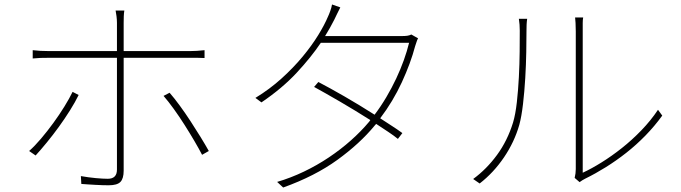

<svg xmlns="http://www.w3.org/2000/svg" viewBox="-20 -814 3040 857"><path d="M110 -140Q135 -162 163 -195Q191 -228 218 -265Q245 -302 267.5 -338.5Q290 -375 304 -404L331 -390Q316 -359 292.5 -321.5Q269 -284 242.5 -247.5Q216 -211 188.5 -177.5Q161 -144 139 -120ZM532 -556V-52Q532 -17 517.5 -2Q503 13 465 13Q453 13 437 12.5Q421 12 404 11Q387 10 371 9Q355 8 343 7L341 -28Q375 -22 407.5 -19Q440 -16 461 -16Q502 -16 502 -57V-556H200Q177 -556 161 -555.5Q145 -555 126 -553V-590Q146 -588 160.5 -587Q175 -586 199 -586H502V-712Q502 -726 500 -742Q498 -758 496 -767H535Q533 -756 532.5 -741Q532 -726 532 -712V-586H828Q842 -586 859 -587Q876 -588 893 -590V-555Q876 -556 860.5 -556Q845 -556 829 -556ZM737 -400Q758 -376 782.5 -342.5Q807 -309 830.5 -273Q854 -237 875.5 -202Q897 -167 912 -140L882 -123Q868 -150 847.5 -185Q827 -220 803.5 -257Q780 -294 755.5 -328Q731 -362 710 -386Z M1846 -643Q1842 -636 1838.5 -624.5Q1835 -613 1833 -608Q1813 -532 1773.5 -446.5Q1734 -361 1677 -286Q1706 -267 1731.5 -250.5Q1757 -234 1776 -220L1756 -194Q1739 -208 1713.5 -225Q1688 -242 1659 -261L1652 -253Q1586 -173 1486 -100.5Q1386 -28 1244 23L1217 -2Q1278 -20 1336.5 -48Q1395 -76 1448 -111.5Q1501 -147 1546.5 -187.5Q1592 -228 1628 -271L1633 -278Q1600 -299 1565.5 -320Q1531 -341 1497.5 -360.5Q1464 -380 1434 -397Q1404 -414 1382 -426L1401 -448Q1424 -436 1454 -419.5Q1484 -403 1517 -384Q1550 -365 1584.5 -344Q1619 -323 1652 -302Q1680 -339 1704.5 -380.5Q1729 -422 1748.5 -463.5Q1768 -505 1782.5 -545.5Q1797 -586 1806 -623H1412Q1369 -559 1304.5 -489.5Q1240 -420 1147 -357L1120 -377Q1184 -416 1237 -464Q1290 -512 1331 -561.5Q1372 -611 1400.5 -657.5Q1429 -704 1444 -740Q1448 -748 1454 -764.5Q1460 -781 1462 -794L1499 -781Q1492 -768 1485 -753Q1478 -738 1472 -726Q1455 -692 1431 -653H1772Q1789 -653 1798.5 -654.5Q1808 -656 1816 -660Z M2092 -15Q2152 -59 2198.5 -122.5Q2245 -186 2270 -267Q2281 -304 2287 -358Q2293 -412 2296 -470Q2299 -528 2299.5 -583Q2300 -638 2300 -677Q2300 -691 2299 -704Q2298 -717 2296 -730H2333Q2331 -716 2330.5 -703.5Q2330 -691 2330 -677Q2330 -638 2329 -581.5Q2328 -525 2324.5 -465.5Q2321 -406 2314.5 -350Q2308 -294 2298 -257Q2276 -180 2229.5 -111.5Q2183 -43 2121 5ZM2545 -20Q2550 -40 2550 -59V-674Q2550 -697 2549 -711.5Q2548 -726 2547 -736H2583Q2581 -726 2581 -711.5Q2581 -697 2581 -674V-43Q2620 -61 2665 -89Q2710 -117 2755.5 -153Q2801 -189 2843 -232.5Q2885 -276 2917 -324L2936 -298Q2902 -251 2861 -209Q2820 -167 2775.5 -132Q2731 -97 2684.5 -68Q2638 -39 2593 -17Q2579 -10 2567 -1Z"/></svg>

Font: SpoqaHanSansJP-Thin
Style: Regular
Weight: 250
Designer: [Source Han Sans]
Ryoko NISHIZUKA  (kana & ideographs); Paul D. Hunt (Latin, Greek & Cyrillic); Wenlong ZHANG  (bopomofo
Foundry: Spoqa (http://bi.spoqa.com)
Version: Version 1.002.20150607